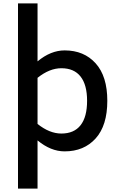

<svg xmlns="http://www.w3.org/2000/svg" viewBox="-20 -866 663 1120"><path d="M606 -278Q606 -134 538 -58.5Q470 17 357 17Q276 17 199 -47V234H85V-846H199V-508Q276 -572 357 -572Q470 -572 538 -496.5Q606 -421 606 -278ZM488 -278Q488 -371 450 -419.5Q412 -468 338 -468Q269 -468 199 -412V-143Q269 -87 338 -87Q412 -87 450 -135.5Q488 -184 488 -278Z"/></svg>

Font: Biryani SemiBold
Style: Regular
Weight: 600
Designer: Dan Reynolds and Mathieu Réguer
Foundry: Dan Reynolds and Mathieu Réguer
Version: Version 1.004; ttfautohint (v1.1) -l 5 -r 5 -G 72 -x 0 -D la